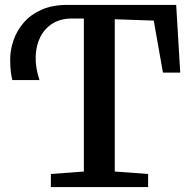

<svg xmlns="http://www.w3.org/2000/svg" viewBox="-20 -763 776 783"><path d="M187.5 0V-53.5L322 -63.5V-687.5H273.5Q228 -687.5 195.5 -667.8Q163 -648 145 -613.2Q127 -578.5 125.5 -533Q124 -487.5 141 -436.5H30.5Q27.5 -446 24.5 -467.2Q21.5 -488.5 21.5 -520Q21.5 -559 35 -598.5Q48.5 -638 76.8 -670.8Q105 -703.5 149.2 -723.2Q193.5 -743 255 -743H698.5L715 -467H644.5L607 -679L448 -684.5V-63.5L584 -53.5V0Z"/></svg>

Font: Merriweather SemiBold
Style: Regular
Weight: 600
Version: Version 2.100